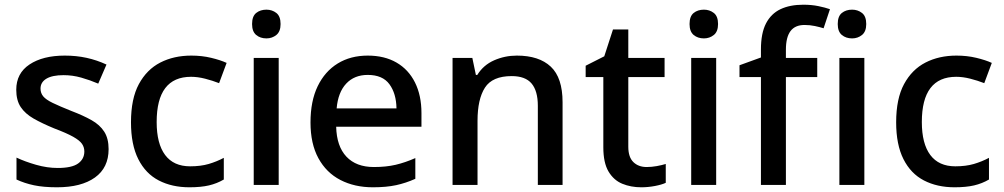

<svg xmlns="http://www.w3.org/2000/svg" viewBox="-20 -785 4262 815"><path d="M441 -152Q441 -73 383 -31.5Q325 10 222 10Q165 10 124.5 1.5Q84 -7 50 -23V-116Q86 -99 133 -85.5Q180 -72 225 -72Q285 -72 311.5 -91Q338 -110 338 -142Q338 -160 328 -174.5Q318 -189 290.5 -204.5Q263 -220 210 -240Q159 -261 123 -281.5Q87 -302 68 -330.5Q49 -359 49 -404Q49 -474 105.5 -511.5Q162 -549 255 -549Q304 -549 347.5 -539.5Q391 -530 432 -511L397 -430Q362 -445 325 -455.5Q288 -466 250 -466Q202 -466 177 -451Q152 -436 152 -409Q152 -390 163.5 -376Q175 -362 204 -348Q233 -334 283 -314Q333 -295 368.5 -275Q404 -255 422.5 -226Q441 -197 441 -152Z M784 10Q710 10 654 -19Q598 -48 567 -109.5Q536 -171 536 -266Q536 -366 569.5 -428Q603 -490 660.5 -519.5Q718 -549 792 -549Q837 -549 876.5 -539.5Q916 -530 942 -518L910 -432Q882 -443 850.5 -451Q819 -459 791 -459Q645 -459 645 -267Q645 -175 681 -127Q717 -79 787 -79Q832 -79 866 -89Q900 -99 930 -115V-23Q901 -6 867 2Q833 10 784 10Z M1163 -539V0H1057V-539ZM1111 -744Q1135 -744 1153 -730Q1171 -716 1171 -683Q1171 -651 1153 -636.5Q1135 -622 1111 -622Q1085 -622 1067.5 -636.5Q1050 -651 1050 -683Q1050 -716 1067.5 -730Q1085 -744 1111 -744Z M1541 -549Q1612 -549 1663 -519.5Q1714 -490 1741.5 -435Q1769 -380 1769 -305V-247H1407Q1409 -164 1450.5 -120Q1492 -76 1567 -76Q1619 -76 1659.5 -85.5Q1700 -95 1743 -114V-26Q1703 -8 1661.5 1Q1620 10 1563 10Q1485 10 1425 -21Q1365 -52 1331.5 -113.5Q1298 -175 1298 -265Q1298 -356 1328.5 -419Q1359 -482 1413.5 -515.5Q1468 -549 1541 -549ZM1541 -467Q1484 -467 1449.5 -430Q1415 -393 1409 -325H1663Q1662 -388 1633 -427.5Q1604 -467 1541 -467Z M2174 -549Q2268 -549 2318 -502Q2368 -455 2368 -351V0H2263V-336Q2263 -399 2236.5 -430.5Q2210 -462 2152 -462Q2070 -462 2038.5 -413Q2007 -364 2007 -272V0H1901V-539H1985L2000 -467H2006Q2032 -509 2077.5 -529Q2123 -549 2174 -549Z M2725 -76Q2746 -76 2768 -80Q2790 -84 2806 -89V-9Q2789 -1 2760 4.5Q2731 10 2702 10Q2658 10 2621.5 -5Q2585 -20 2563 -57Q2541 -94 2541 -160V-458H2466V-506L2545 -546L2582 -660H2647V-539H2801V-458H2647V-162Q2647 -118 2668.5 -97Q2690 -76 2725 -76Z M3020 -539V0H2914V-539ZM2968 -744Q2992 -744 3010 -730Q3028 -716 3028 -683Q3028 -651 3010 -636.5Q2992 -622 2968 -622Q2942 -622 2924.5 -636.5Q2907 -651 2907 -683Q2907 -716 2924.5 -730Q2942 -744 2968 -744Z M3449 -458H3316V0H3210V-458H3119V-508L3210 -541V-575Q3210 -644 3231.5 -685.5Q3253 -727 3293 -746Q3333 -765 3390 -765Q3425 -765 3454 -759Q3483 -753 3503 -746L3476 -665Q3460 -670 3439 -674.5Q3418 -679 3395 -679Q3355 -679 3335.5 -653Q3316 -627 3316 -574V-539H3449Z M3649 -539V0H3543V-539ZM3597 -744Q3621 -744 3639 -730Q3657 -716 3657 -683Q3657 -651 3639 -636.5Q3621 -622 3597 -622Q3571 -622 3553.5 -636.5Q3536 -651 3536 -683Q3536 -716 3553.5 -730Q3571 -744 3597 -744Z M4032 10Q3958 10 3902 -19Q3846 -48 3815 -109.5Q3784 -171 3784 -266Q3784 -366 3817.5 -428Q3851 -490 3908.5 -519.5Q3966 -549 4040 -549Q4085 -549 4124.5 -539.5Q4164 -530 4190 -518L4158 -432Q4130 -443 4098.5 -451Q4067 -459 4039 -459Q3893 -459 3893 -267Q3893 -175 3929 -127Q3965 -79 4035 -79Q4080 -79 4114 -89Q4148 -99 4178 -115V-23Q4149 -6 4115 2Q4081 10 4032 10Z"/></svg>

Font: Noto Sans Tangsa Medium
Style: Regular
Weight: 500
Version: Version 1.504